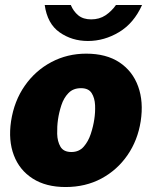

<svg xmlns="http://www.w3.org/2000/svg" viewBox="-20 -743 612 773"><path d="M244 10Q165 10 111.8 -24Q58.5 -58 35.8 -117.8Q13 -177.5 24.5 -255Q37 -336.5 79.8 -397.8Q122.5 -459 186.8 -493Q251 -527 327 -527Q408 -527 461 -491.8Q514 -456.5 536.2 -395Q558.5 -333.5 546.5 -255Q534.5 -178 493.2 -118.2Q452 -58.5 388.2 -24.2Q324.5 10 244 10ZM267.5 -131Q298 -131 316.8 -152.2Q335.5 -173.5 345.5 -204Q355.5 -234.5 359.5 -262Q364 -290 362.8 -319.2Q361.5 -348.5 349 -368.2Q336.5 -388 306 -388Q274.5 -388 255.5 -368.2Q236.5 -348.5 227 -319.2Q217.5 -290 213.5 -262Q209.5 -234.5 210.2 -204Q211 -173.5 223.5 -152.2Q236 -131 267.5 -131ZM334 -578Q269.5 -578 220 -612.8Q170.5 -647.5 160 -723H265Q275.5 -697.5 295.2 -681.2Q315 -665 347 -665Q380 -665 404.5 -681.2Q429 -697.5 447 -723H552Q519 -649.5 459.5 -613.8Q400 -578 334 -578Z"/></svg>

Font: Public Sans Black
Style: Italic
Weight: 900
Italic angle: -8°
Designer: The Public Sans project authors (U.S. Web Design System). Libre Franklin designed by Pablo Impallari and Rodrigo Fuenzal
Version: Version 1.007; ttfautohint (v1.8.1) -l 8 -r 50 -G 200 -x 14 